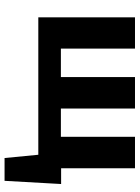

<svg xmlns="http://www.w3.org/2000/svg" viewBox="95 -559 612 842"><g transform="rotate(90 401.0 -138.0)"><path d="M645 0V-100H787L727 0ZM673 148 649 -100H787L773 148ZM128 0V-99H390V0ZM56 0V-424H193V0ZM580 0V-424H718V0ZM389 0V-99H651V0ZM318 0V-424H456V0Z"/></g></svg>

Font: Ysabeau ExtraBold
Style: Regular
Weight: 800
Designer: Christian Thalmann (Catharsis Fonts)
Version: Version 2.002